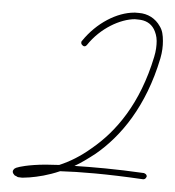

<svg xmlns="http://www.w3.org/2000/svg" viewBox="-20 -408 275 301"><path d="M191.9 -388.2H190.4C163.6 -388.2 131.3 -372.1 108.4 -343.8C107.4 -342.8 107.4 -341.8 107.4 -340.8C107.4 -338.9 108.4 -337.9 109.4 -336.9C110.4 -335.9 111.3 -335.4 112.3 -335.4C114.3 -335.4 115.2 -336.4 116.2 -337.4C137.2 -363.8 168.9 -377.9 191.4 -377.9C193.4 -377.9 194.3 -377.4 196.3 -377.4C208 -376.5 216.3 -371.6 221.2 -362.3C223.6 -357.4 225.6 -351.1 225.6 -343.8C225.6 -336.9 224.6 -328.1 221.7 -318.8C199.7 -245.6 162.1 -202.1 124 -175.8C106.4 -163.1 89.4 -154.8 72.8 -149.4C65.4 -149.4 58.1 -149.9 51.8 -149.9C38.1 -149.9 26.9 -148.9 19.5 -147.9C13.2 -147 8.3 -146 5.4 -145C3.4 -144 2 -143.6 1 -141.6C0 -140.6 0 -139.2 0 -138.2C0 -137.2 1 -135.3 2 -134.3C2.9 -132.3 5.4 -132.3 6.3 -131.3C7.3 -130.4 9.3 -129.9 11.2 -129.9C15.1 -128.9 20 -129.9 26.4 -129.9C39.1 -130.9 55.7 -133.3 74.2 -139.6C104.5 -138.7 147 -135.3 204.1 -127H205.1C207.5 -127 209 -128.9 210 -131.3V-131.8C210 -134.3 208 -135.7 205.6 -136.7C160.6 -143.1 125.5 -146 96.7 -147.9C107.4 -152.8 118.7 -159.7 129.9 -167C169.4 -194.3 209 -241.2 231.4 -316.4C234.4 -326.7 235.4 -335.4 235.4 -343.8C235.4 -353 234.4 -360.4 230.5 -366.7C223.6 -379.4 211.4 -386.7 197.8 -387.7C195.8 -387.7 193.8 -388.2 191.9 -388.2Z"/></svg>

Font: Oshawa
Style: Regular
Weight: 400
Designer: Sadat Fauzi
Foundry: Intuisi Creative
Version: Version 001.000